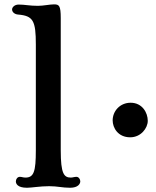

<svg xmlns="http://www.w3.org/2000/svg" viewBox="-20 -865 727 892"><path d="M503.4 -305.7C503.4 -271 528.3 -227.1 585 -227.1C634.3 -227.1 666.5 -269.5 666.5 -303.7C666.5 -341.8 640.6 -387.7 586.9 -387.7C537.1 -387.7 503.4 -348.6 503.4 -305.7ZM53.7 -22.5C53.7 -11.2 61.5 7.3 105.5 7.3C126 7.3 166.5 0 208.5 0C247.6 0 268.6 7.3 305.7 7.3C342.8 7.3 353 -11.2 353 -22.5C353 -32.2 345.7 -43.5 335 -43.5C326.7 -43.5 316.4 -40 309.6 -40C277.3 -40 262.2 -57.1 262.2 -167V-781.2C262.2 -839.4 254.4 -844.7 231 -844.7C210.9 -844.7 181.2 -837.9 156.2 -837.9C117.2 -837.9 95.7 -843.8 66.9 -843.8C46.4 -843.8 36.1 -830.1 36.1 -821.3C36.1 -807.1 50.3 -798.3 64 -797.4C134.3 -791.5 146.5 -768.6 146.5 -658.2V-167C146.5 -67.4 137.2 -40 98.1 -40C87.9 -40 80.6 -43.5 72.3 -43.5C61 -43.5 53.7 -32.7 53.7 -22.5Z"/></svg>

Font: Stoke
Style: Regular
Weight: 400
Designer: Nicole Fally
Foundry: Nicole Fally
Version: Version 1.002